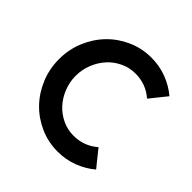

<svg xmlns="http://www.w3.org/2000/svg" viewBox="-164 -748 896 896"><g transform="rotate(45 283.5 -300.0)"><path d="M527 -58Q489 -26 441.5 -8Q394 10 340 10Q278 10 223 -14.5Q168 -39 127.5 -81Q87 -123 63.5 -179.5Q40 -236 40 -300Q40 -364 63.5 -420.5Q87 -477 127.5 -519Q168 -561 223 -585.5Q278 -610 340 -610Q394 -610 441.5 -592Q489 -574 527 -542L461 -460Q410 -505 340 -505Q301 -505 266 -488.5Q231 -472 205.5 -444Q180 -416 165 -378.5Q150 -341 150 -300Q150 -259 165 -221.5Q180 -184 205.5 -156Q231 -128 266 -111.5Q301 -95 340 -95Q410 -95 461 -140Z"/></g></svg>

Font: Gauge Heavy
Style: Heavy
Weight: 900
Designer: Daniel Pimley
Foundry: Daniel Pimley
Version: Version 2.0